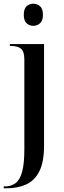

<svg xmlns="http://www.w3.org/2000/svg" viewBox="-31 -773 346 1033"><path d="M148 -634Q127 -634 112 -648Q97 -662 97 -693Q97 -726 112 -739.5Q127 -753 148 -753Q169 -753 184.5 -739.5Q200 -726 200 -693Q200 -662 184.5 -648Q169 -634 148 -634ZM-11 240V230H-5Q29 230 52.5 212.5Q76 195 88 151.5Q100 108 100 30V-453Q100 -496 82 -511Q64 -526 26 -526H22V-536H206V10Q206 100 180 150Q154 200 108.5 220Q63 240 5 240Z"/></svg>

Font: Noto Serif Display SemiCondensed Medium
Style: Regular
Weight: 500
Width: 4
Designer: Monotype Design Team
Foundry: Monotype Imaging Inc.
Version: Version 2.009